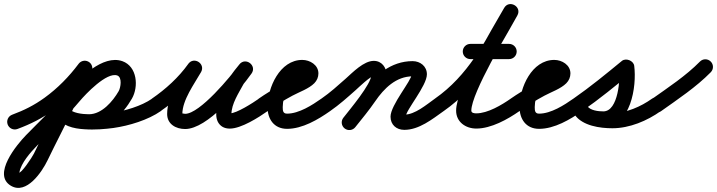

<svg xmlns="http://www.w3.org/2000/svg" viewBox="-57 -594 3537 947"><path d="M29 42.2C29 42.2 29 42.2 29 42.2C94.3 18 150 -10 207 -51.3C277.4 -102.4 339 -165 391 -234.5C403.4 -251.1 400 -274.6 383.5 -287C366.9 -299.4 343.4 -296 331 -279.5C283.5 -215.9 227.3 -158.6 163 -112C111.4 -74.7 61.8 -50 3 -28.2C-16.5 -21 -26.4 0.6 -19.2 20C-12 39.5 9.6 49.4 29 42.2ZM327.7 -274.2C327.7 -274.2 327.7 -274.2 327.7 -274.2C295.2 -211.1 264.3 -147.2 233.3 -83.4C193 -0.7 150 80.8 110.2 163.8C102.2 180.3 46.7 264.6 35.1 257.7C34.9 257.6 37.2 265.6 38.8 256.1C46.6 210 93.5 157.5 124.9 125.1C196.3 51.6 270.6 -17 336.7 -95.9C364.3 -128.8 469.1 -240.2 521.5 -221.7C521.5 -221.7 521.5 -221.7 521.4 -221.7C521.4 -221.7 521.4 -221.7 521.4 -221.7C546.8 -212.6 538.1 -161.5 528.4 -144.6C528.4 -144.6 528.5 -144.6 528.5 -144.6C528.5 -144.7 528.5 -144.7 528.5 -144.7C499.5 -94.3 445.3 -30.5 382 -30.5C382 -30.5 382.2 -30.5 382.5 -30.5C382.7 -30.5 383 -30.5 383 -30.5C352.2 -31.3 306.5 -32.1 283.8 -57.2C269.9 -72.5 246.2 -73.7 230.8 -59.8C215.5 -45.9 214.3 -22.2 228.2 -6.8C228.2 -6.8 228.2 -6.8 228.2 -6.8C266.9 36 326.4 43.1 381 44.5C381 44.5 381.3 44.5 381.5 44.5C381.8 44.5 382 44.5 382 44.5C474.6 44.5 550.2 -32 593.5 -107.3C593.5 -107.3 593.5 -107.3 593.5 -107.4C593.5 -107.4 593.6 -107.4 593.6 -107.4C627.5 -166.7 620 -266.1 546.6 -292.3C546.6 -292.3 546.6 -292.3 546.6 -292.3C546.5 -292.3 546.5 -292.3 546.5 -292.3C451.1 -326.1 333.1 -208.3 279.3 -144.1C214.4 -66.6 141.1 0.7 71.1 72.9C25.7 119.7 -96.6 267 -3.1 322.3C73.7 367.7 150.1 254 177.8 196.2C217.6 113.4 260.5 32 300.7 -50.6C331.5 -113.8 362.2 -177.3 394.3 -239.8C403.8 -258.3 396.6 -280.9 378.2 -290.3C359.7 -299.8 337.1 -292.6 327.7 -274.2ZM230.9 -59.9C215.5 -46.1 214.3 -22.4 228.1 -6.9C286.3 57.8 424.2 47.6 502.9 37.2C502.9 37.2 503 37.2 503.1 37.2C503.2 37.1 503.3 37.1 503.3 37.1C579.2 26.3 673.3 -2 736.5 -46.3C753.5 -58.2 757.6 -81.5 745.7 -98.5C733.8 -115.5 710.5 -119.6 693.5 -107.7C640 -70.3 556.8 -46.3 492.7 -37.1C492.7 -37.1 492.8 -37.1 492.9 -37.2C493 -37.2 493.1 -37.2 493.1 -37.2C445.5 -30.9 319 -18 283.9 -57.1C270.1 -72.5 246.4 -73.7 230.9 -59.9Z M683.1 -55.8C694.8 -38.7 718.2 -34.4 735.2 -46.1C809.8 -97.4 879.9 -161.3 932.6 -235.3C946.3 -254.6 936.4 -275 920.1 -285.4C903.8 -295.8 881.2 -296.2 869.4 -275.6C828 -202.9 767.4 -117.3 767.4 -31.7C767.4 18.8 811.2 42.4 856.2 42.4C965.6 42.4 1124.3 -147.8 1183.6 -231.3C1197.7 -251.1 1190.3 -271.9 1175.5 -283C1160.8 -294 1138.8 -295.4 1123.7 -276.4C1108.1 -256.8 1090.9 -237.3 1078.4 -215.6C1078.4 -215.6 1078.3 -215.4 1078.2 -215.1C1078.1 -214.9 1077.9 -214.7 1077.9 -214.7C1047.4 -157.6 1009.5 -97 1009.5 -30.3C1009.5 -17.4 1011.7 -4.5 1017.6 7.1C1017.6 7.1 1017.8 7.3 1017.9 7.6C1018.1 7.9 1018.2 8.2 1018.2 8.2C1029 27.7 1047.6 40.3 1076.4 40.3C1133 40.3 1218.9 -15 1263.5 -46.3C1280.5 -58.2 1284.6 -81.5 1272.7 -98.5C1260.8 -115.5 1237.5 -119.6 1220.5 -107.7C1190.1 -86.4 1110 -34.7 1076.4 -34.7C1070.2 -34.7 1090.6 -15.9 1083.8 -28.2C1083.8 -28.2 1083.9 -27.9 1084.1 -27.6C1084.2 -27.3 1084.4 -27.1 1084.4 -27.1C1084 -27.7 1084.5 -28.4 1084.5 -30.3C1084.5 -82.2 1120.1 -134.5 1144.1 -179.3C1144.1 -179.3 1144 -179.1 1143.8 -178.9C1143.7 -178.6 1143.6 -178.4 1143.6 -178.4C1154 -196.7 1169.2 -213.1 1182.3 -229.6C1197.5 -248.7 1189.6 -269.9 1174.3 -281.3C1159.1 -292.8 1136.5 -294.6 1122.4 -274.7C1081.8 -217.6 928.5 -32.6 856.2 -32.6C852.2 -32.6 839.9 -35.6 840.9 -34.4C841.4 -33.7 842.4 -30.8 842.4 -31.7C842.4 -100.6 900.7 -178.9 934.6 -238.4C946.3 -259.1 937.4 -278.8 922.2 -288.6C906.9 -298.3 885.2 -298.1 871.5 -278.7C823.9 -211.9 760.1 -154.2 692.8 -107.9C675.7 -96.2 671.4 -72.8 683.1 -55.8Z M1262.5 -46.2C1262.5 -46.2 1262.5 -46.2 1262.5 -46.2C1302.1 -73.9 1343.1 -99.5 1385.7 -122.3C1419.3 -140.3 1466.3 -156.3 1493.3 -183.5C1506.3 -196.7 1513.5 -213.4 1513.5 -232C1513.5 -273.6 1471.6 -298.5 1434 -298.5C1322.7 -298.5 1262.5 -161.6 1262.5 -66C1262.5 -6.4 1294.8 41.5 1359 41.5C1434.6 41.5 1511.9 -4.3 1571.6 -46.3C1588.5 -58.3 1592.6 -81.6 1580.7 -98.6C1568.7 -115.5 1545.4 -119.6 1528.4 -107.7C1482.8 -75.6 1417.5 -33.5 1359 -33.5C1338.5 -33.5 1337.5 -48.1 1337.5 -66C1337.5 -116.7 1369.9 -223.5 1434 -223.5C1440.4 -223.5 1443.2 -218.4 1440.3 -224.1C1439.8 -225.1 1438.5 -241.9 1438.5 -232C1438.5 -230.7 1439.1 -234.6 1439.7 -235.7C1441 -238.2 1437.5 -234.3 1436.7 -233.7C1432.8 -231 1428.6 -228.6 1424.4 -226.4C1354.1 -188.2 1285.7 -153.9 1219.5 -107.8C1202.6 -95.9 1198.4 -72.5 1210.2 -55.5C1222.1 -38.6 1245.5 -34.4 1262.5 -46.2Z M1519.2 -55.6C1531 -38.6 1554.3 -34.4 1571.4 -46.2C1616.3 -77.3 1657.1 -113.8 1697.9 -150.1C1712.8 -163.4 1769.7 -218.8 1786.7 -218.8C1788.3 -218.8 1783.5 -219.3 1782 -219.9C1776.6 -222.2 1774.6 -229.9 1774.6 -224.4C1774.6 -179.6 1668.6 -54.5 1636.4 -13C1623.7 3.3 1626.6 26.9 1643 39.6C1659.3 52.3 1682.9 49.4 1695.6 33C1695.6 33 1695.6 33 1695.6 33C1742.2 -26.9 1849.6 -150.1 1849.6 -224.4C1849.6 -261.1 1826 -293.8 1786.7 -293.8C1737.1 -293.8 1682.7 -237 1648.1 -206.1C1609.6 -171.9 1571.1 -137.2 1528.6 -107.8C1511.6 -96 1507.4 -72.7 1519.2 -55.6ZM1695.3 33.4C1695.3 33.4 1695.3 33.4 1695.3 33.4C1728.9 -8.7 1763.5 -50.4 1793.9 -94.8C1837.1 -157.9 1896.7 -217.5 1978.2 -217.5C1982.6 -217.5 1976.7 -219 1974.8 -222.9C1974.1 -224.4 1973.6 -229.1 1973.6 -227.5C1973.6 -196.8 1869.2 -76.1 1869.2 -18.6C1869.2 21.2 1898 46.5 1937 46.5C2009.9 46.5 2074.9 -6.1 2131.7 -46.4C2148.6 -58.4 2152.6 -81.8 2140.6 -98.7C2128.6 -115.6 2105.2 -119.6 2088.3 -107.6C2046.3 -77.8 1990 -28.5 1937 -28.5C1931.9 -28.5 1940.7 -25.7 1943.1 -21C1943.4 -20.5 1944.2 -16.9 1944.2 -18.6C1944.2 -50.7 2048.6 -170.3 2048.6 -227.5C2048.6 -267.1 2015.8 -292.5 1978.2 -292.5C1870.5 -292.5 1789.9 -221.7 1732.1 -137.2C1702.7 -94.2 1669.1 -54 1636.7 -13.4C1623.8 2.8 1626.4 26.4 1642.6 39.3C1658.8 52.2 1682.4 49.6 1695.3 33.4Z M2131.5 -46.2C2131.5 -46.2 2131.5 -46.2 2131.5 -46.2C2304.7 -167.1 2392.9 -337.7 2494.6 -517.5C2506.9 -539.3 2496.8 -559.4 2480.5 -568.6C2464.1 -577.9 2441.7 -576.2 2429.4 -554.5C2373.5 -455.7 2192.7 -160.9 2192.7 -48.3C2192.7 7.8 2240 40.1 2292.3 40.1C2365.6 40.1 2447.3 -5.5 2505.5 -46.3C2522.5 -58.2 2526.6 -81.5 2514.7 -98.5C2502.8 -115.5 2479.5 -119.6 2462.5 -107.7C2462.5 -107.7 2462.5 -107.7 2462.5 -107.7C2418 -76.6 2348.7 -34.9 2292.3 -34.9C2283.1 -34.9 2267.7 -36.2 2267.7 -48.3C2267.7 -135.9 2449.7 -438.1 2494.6 -517.5C2506.9 -539.3 2496.8 -559.4 2480.5 -568.6C2464.1 -577.9 2441.7 -576.2 2429.4 -554.5C2333.7 -385.4 2251.3 -221.4 2088.5 -107.8C2071.6 -95.9 2067.4 -72.5 2079.2 -55.5C2091.1 -38.6 2114.5 -34.4 2131.5 -46.2ZM2263 -302.5C2263 -302.5 2263 -302.5 2263 -302.5C2326.7 -302.5 2390.3 -302.5 2454 -302.5C2474.7 -302.5 2491.5 -319.3 2491.5 -340C2491.5 -360.7 2474.7 -377.5 2454 -377.5C2454 -377.5 2454 -377.5 2454 -377.5C2390.3 -377.5 2326.7 -377.5 2263 -377.5C2242.3 -377.5 2225.5 -360.7 2225.5 -340C2225.5 -319.3 2242.3 -302.5 2263 -302.5Z M2505.5 -46.2C2505.5 -46.2 2505.5 -46.2 2505.5 -46.2C2545.1 -73.9 2586.1 -99.5 2628.7 -122.3C2662.3 -140.3 2709.3 -156.3 2736.3 -183.5C2749.3 -196.7 2756.5 -213.4 2756.5 -232C2756.5 -273.6 2714.6 -298.5 2677 -298.5C2565.7 -298.5 2505.5 -161.6 2505.5 -66C2505.5 -6.4 2537.8 41.5 2602 41.5C2677.6 41.5 2754.9 -4.3 2814.6 -46.3C2831.5 -58.3 2835.6 -81.6 2823.7 -98.6C2811.7 -115.5 2788.4 -119.6 2771.4 -107.7C2725.8 -75.6 2660.5 -33.5 2602 -33.5C2581.5 -33.5 2580.5 -48.1 2580.5 -66C2580.5 -116.7 2612.9 -223.5 2677 -223.5C2683.4 -223.5 2686.2 -218.4 2683.3 -224.1C2682.8 -225.1 2681.5 -241.9 2681.5 -232C2681.5 -230.7 2682.1 -234.6 2682.7 -235.7C2684 -238.2 2680.5 -234.3 2679.7 -233.7C2675.8 -231 2671.6 -228.6 2667.4 -226.4C2597.1 -188.2 2528.7 -153.9 2462.5 -107.8C2445.6 -95.9 2441.4 -72.5 2453.2 -55.5C2465.1 -38.6 2488.5 -34.4 2505.5 -46.2Z M2762.2 -55.6C2774 -38.6 2797.4 -34.4 2814.4 -46.2C2898.4 -104.5 2978.9 -170.5 3057.8 -235.5C3067.8 -243.7 3051.7 -256.2 3033.6 -263.4C3015.4 -270.7 2995.2 -272.6 2996.8 -259.8C3003.2 -209.1 2993.5 -44.6 2918.8 -44.6C2894.4 -44.6 2855 -48.8 2839.7 -70.6C2825.3 -91 2802.8 -90.5 2787.4 -79.7C2772.1 -68.9 2763.9 -47.9 2778.3 -27.4C2816.4 26.8 2902.2 38.6 2963.5 38.6C3048.1 38.6 3134.6 2.2 3202.8 -46.5C3219.6 -58.5 3223.6 -81.9 3211.5 -98.8C3199.5 -115.6 3176.1 -119.6 3159.2 -107.5C3159.2 -107.5 3159.2 -107.5 3159.2 -107.5C3103.8 -68 3032.3 -36.4 2963.5 -36.4C2931 -36.4 2860.6 -40.8 2839.7 -70.6C2825.3 -91 2802.8 -90.5 2787.4 -79.7C2772.1 -68.9 2763.9 -47.9 2778.3 -27.4C2809.2 16.6 2867.9 30.4 2918.8 30.4C3054.3 30.4 3084.1 -167 3071.2 -269.2C3069.6 -282 3059.3 -292.2 3047 -297.1C3034.6 -302 3020.1 -301.6 3010.2 -293.4C2932.8 -229.7 2854 -165 2771.6 -107.8C2754.6 -96 2750.4 -72.6 2762.2 -55.6Z M3150.4 -53.9C3162.4 -37.1 3185.8 -33.1 3202.7 -45.1C3286.7 -104.8 3376.3 -164.1 3448.7 -237.7C3463.3 -252.5 3463.1 -276.2 3448.3 -290.7C3433.5 -305.3 3409.8 -305.1 3395.3 -290.3C3395.3 -290.3 3395.3 -290.3 3395.3 -290.3C3326 -219.9 3239.6 -163.3 3159.3 -106.2C3142.4 -94.2 3138.4 -70.8 3150.4 -53.9Z"/></svg>

Font: FRB American Cursive Extrabold
Style: Bold Italic
Weight: 800
Italic angle: -25°
Version: Version 2.0;Modular Font Editor K font №1